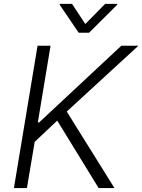

<svg xmlns="http://www.w3.org/2000/svg" viewBox="-20 -961 727 981"><path d="M348 -941.4H285.9L285.2 -936.4L382.1 -793.7H435L578.5 -936.4L579.5 -941.4H517.4L415.8 -838.4ZM51.1 0H117.5L157.3 -236.2L272.4 -344.8L484 0H565L321 -391L687.1 -727.3H599.8L180 -335.6H173.3L238.3 -727.3H171.9Z"/></svg>

Font: TID UI Light
Style: Italic
Weight: 300
Italic angle: -9.39999°
Designer: The TID Project Authors
Foundry: Bakken & Bæck
Version: Version 1.001;hotconv 1.0.109;makeotfexe 2.5.65596